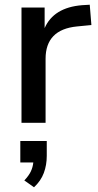

<svg xmlns="http://www.w3.org/2000/svg" viewBox="-20 -520 413 813"><path d="M71 0V-488H169V-401Q207 -488 327 -498L360 -500L367 -414L306 -408Q173 -395 173 -271V0ZM124 273 83 244Q102 224 110.5 206Q119 188 121 168H66V77H178V140Q178 179 165.5 212.5Q153 246 124 273Z"/></svg>

Font: Nunito Sans SemiBold
Style: Regular
Weight: 600
Designer: Vernon Adams
Foundry: Vernon Adams
Version: Version 3.101; ttfautohint (v1.8.4.7-5d5b);gftools[0.9.27]